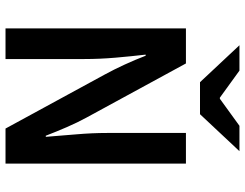

<svg xmlns="http://www.w3.org/2000/svg" viewBox="-116 -772 888 696"><g transform="rotate(90 328.0 -424.0)"><path d="M83 0V-654H210L406 -294Q424 -261 440.5 -223Q457 -185 472 -146H476Q472 -199 467 -256.5Q462 -314 462 -368V-654H573V0H446L250 -360Q232 -393 214.5 -431Q197 -469 182 -508H178Q184 -457 189 -399.5Q194 -342 194 -286V0ZM278 -705 144 -848H236L334 -777H338L436 -848H528L394 -705Z"/></g></svg>

Font: Source Sans 3 SemiBold
Style: Regular
Weight: 600
Designer: Paul D. Hunt
Foundry: Adobe
Version: Version 3.046;hotconv 1.0.118;makeotfexe 2.5.65603